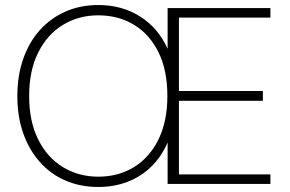

<svg xmlns="http://www.w3.org/2000/svg" viewBox="-20 -732 1155 764"><path d="M371 12Q299 12 239.5 -14Q180 -40 137.5 -88.5Q95 -137 72 -203Q49 -269 49 -350Q49 -430 72 -496.5Q95 -563 137.5 -611Q180 -659 239.5 -685.5Q299 -712 371 -712Q466 -712 538 -666Q610 -620 647 -538V-700H1056V-662H692V-370H1026V-331H692V-38H1056V0H647V-165Q622 -108 581.5 -68.5Q541 -29 487.5 -8.5Q434 12 371 12ZM371 -29Q451 -29 513 -67Q575 -105 610.5 -177Q646 -249 646 -350Q646 -453 610.5 -524.5Q575 -596 513 -633.5Q451 -671 371 -671Q293 -671 230.5 -633Q168 -595 132 -523Q96 -451 96 -350Q96 -249 132 -177Q168 -105 230.5 -67Q293 -29 371 -29Z"/></svg>

Font: DM Sans 10pt ExtraLight
Style: Regular
Weight: 250
Version: Version 4.004;gftools[0.9.30]